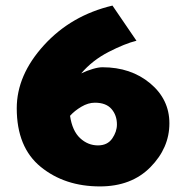

<svg xmlns="http://www.w3.org/2000/svg" viewBox="-20 -655 657 688"><path d="M383 -635 469 -509Q428 -499 369.5 -469Q311 -439 271 -392Q292 -402 312.5 -408Q333 -414 347 -414Q449 -414 518 -356.5Q587 -299 587 -213Q587 -125 519 -56Q451 13 338 13Q212 13 126 -57Q40 -127 40 -267Q40 -386 137.5 -493Q235 -600 383 -635ZM399 -209Q399 -242 379.5 -264.5Q360 -287 320 -287Q296 -287 271.5 -272.5Q247 -258 231 -240Q239 -186 267 -160Q295 -134 331 -134Q365 -134 382 -158.5Q399 -183 399 -209Z"/></svg>

Font: Palanquin Dark
Style: Bold
Weight: 700
Designer: Pria Ravichandran
Version: Version 1.000